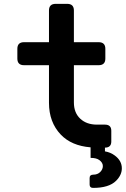

<svg xmlns="http://www.w3.org/2000/svg" viewBox="-20 -752 641 978"><path d="M441.4 -1.5Q344.2 -9.3 289.6 -66.4Q229.5 -129.4 229.5 -228.5V-419.9H102.5Q68.4 -419.9 68.4 -453.6V-503.4Q68.4 -537.1 102.5 -537.1H229.5V-698.7Q229.5 -732.4 263.7 -732.4H322.3Q356.4 -732.4 356.4 -698.7V-537.1H482.4Q516.6 -537.1 516.6 -503.4V-453.6Q516.6 -419.9 482.4 -419.9H356.4V-230Q356.4 -177.2 389.2 -147Q421.4 -117.2 473.6 -117.2H514.6Q546.9 -117.2 546.9 -85.9V-31.2Q546.9 0 514.6 0V19Q543 23.9 564.5 40Q600.6 66.4 600.6 105.5Q600.6 139.6 571.3 168.9Q535.2 205.1 454.1 205.1Q436.5 205.1 436.5 188V154.8Q436.5 137.7 455.1 137.7Q476.6 137.7 490.2 124.5Q503.9 110.8 503.9 93.8Q503.9 76.2 485.4 63Q470.7 52.2 441.4 52.2Z"/></svg>

Font: Simply Mono
Style: Bold
Weight: 700
Designer: Wojciech Kalinowski "wmk69" (wmk69@o2.pl)
Foundry: Wojciech Kalinowski "wmk69" (wmk69@o2.pl)
Version: Version 1.0.0